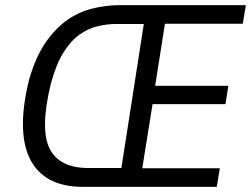

<svg xmlns="http://www.w3.org/2000/svg" viewBox="-20 -725 977 745"><path d="M301 0Q223 0 171.5 -29Q120 -58 94.5 -112Q69 -166 69 -244Q69 -322 94 -420Q119 -505 156.5 -559.5Q194 -614 239 -646Q284 -678 337 -691.5Q390 -705 444 -705H934L922 -633H620L582 -392H866L855 -321H572L532 -72H833L821 0ZM324 -73H451L538 -632H433Q395 -632 358 -623Q321 -614 287.5 -590Q254 -566 225.5 -520Q197 -474 177 -399Q135 -226 172 -149.5Q209 -73 324 -73Z"/></svg>

Font: Nunito Sans 7pt Condensed
Style: Italic
Weight: 400
Width: 3
Italic angle: -9°
Designer: Vernon Adams
Foundry: Vernon Adams
Version: Version 3.101;gftools[0.9.27]